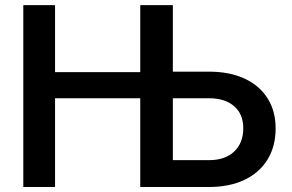

<svg xmlns="http://www.w3.org/2000/svg" viewBox="-20 -748 1166 768"><path d="M73.2 0V-727.5H200.2V-459.5H541V-727.5H671.4V-461.4H815.9Q897.9 -461.4 957.8 -433.8Q1017.6 -406.2 1050 -355.2Q1082.5 -304.2 1082.5 -234.4Q1082.5 -162.1 1050 -109.6Q1017.6 -57.1 957.8 -28.6Q897.9 0 815.9 0H541V-355H200.2V0ZM671.4 -355V-107.4H815.9Q879.9 -107.4 916.5 -141.6Q953.1 -175.8 953.1 -235.4Q953.1 -291.5 916.5 -323.2Q879.9 -355 815.9 -355Z"/></svg>

Font: Inter-SemiBold
Style: Regular
Weight: 600
Designer: Rasmus Andersson
Foundry: rsms
Version: Version 4.000;git-a52131595